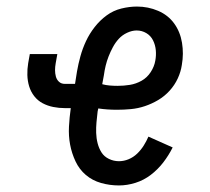

<svg xmlns="http://www.w3.org/2000/svg" viewBox="-20 -558 640 586"><path d="M343 8Q315 8 288.5 0.5Q262 -7 242 -24Q222 -41 210.5 -65.5Q199 -90 194 -116.5Q189 -143 190.5 -171.5Q192 -200 196 -228H178Q160 -228 142.5 -231.5Q125 -235 110 -243Q95 -251 84.5 -264.5Q74 -278 69 -294.5Q64 -311 63.5 -329Q63 -347 66 -365L71 -393H155L150 -365Q148 -354 148 -344Q148 -334 150.5 -324.5Q153 -315 160 -308.5Q167 -302 178 -302H209L215 -340Q219 -363 225.5 -386.5Q232 -410 242.5 -432.5Q253 -455 269 -475.5Q285 -496 305.5 -511Q326 -526 350.5 -532Q375 -538 398 -538Q432 -538 462.5 -525Q493 -512 511.5 -486.5Q530 -461 535.5 -427.5Q541 -394 535 -360Q532 -339 522.5 -318.5Q513 -298 497.5 -281Q482 -264 462.5 -252.5Q443 -241 422 -234Q401 -227 379.5 -225Q358 -223 337 -223Q322 -223 308 -224Q294 -225 280 -227L278 -218Q276 -201 274.5 -185Q273 -169 273.5 -152.5Q274 -136 278 -120.5Q282 -105 290 -92.5Q298 -80 312.5 -73Q327 -66 343 -66Q358 -66 372.5 -72Q387 -78 398.5 -89Q410 -100 418.5 -113.5Q427 -127 433 -141L507 -108Q495 -84 478.5 -62.5Q462 -41 440.5 -24.5Q419 -8 393.5 0Q368 8 343 8ZM339 -296Q358 -296 376.5 -299Q395 -302 412 -311.5Q429 -321 440 -338Q451 -355 454 -373Q457 -389 455.5 -405Q454 -421 447 -435Q440 -449 426.5 -457Q413 -465 397 -465Q383 -465 368 -458Q353 -451 342.5 -439.5Q332 -428 324.5 -414Q317 -400 311.5 -386Q306 -372 302.5 -357.5Q299 -343 297 -328L292 -301Q303 -298 315 -297Q327 -296 339 -296Z"/></svg>

Font: Iosevka Curly Slab Extended
Style: Italic
Weight: 400
Width: 7
Italic angle: -9°
Monospace: yes
Designer: Belleve Invis
Foundry: Belleve Invis
Version: Version 11.1.0; ttfautohint (v1.8.3)